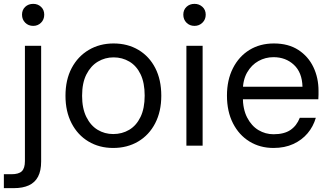

<svg xmlns="http://www.w3.org/2000/svg" viewBox="-47 -754 1713 994"><path d="M-27 220V148H12Q50 148 66 132.5Q82 117 82 80V-517H166V82Q166 130 150 160.5Q134 191 102.5 205.5Q71 220 25 220ZM125 -620Q100 -620 83.5 -636.5Q67 -653 67 -678Q67 -703 83.5 -718.5Q100 -734 125 -734Q149 -734 165.5 -718.5Q182 -703 182 -678Q182 -653 165.5 -636.5Q149 -620 125 -620Z M539 12Q467 12 411 -21.5Q355 -55 323.5 -116Q292 -177 292 -258Q292 -341 324 -401.5Q356 -462 412.5 -495.5Q469 -529 541 -529Q614 -529 670 -495.5Q726 -462 757 -401.5Q788 -341 788 -258Q788 -177 756.5 -116Q725 -55 668.5 -21.5Q612 12 539 12ZM539 -60Q585 -60 622 -82Q659 -104 680.5 -148.5Q702 -193 702 -259Q702 -325 681 -369Q660 -413 623 -435Q586 -457 541 -457Q497 -457 460 -435Q423 -413 400.5 -369Q378 -325 378 -258Q378 -193 400 -148.5Q422 -104 458.5 -82Q495 -60 539 -60Z M918 0V-517H1002V0ZM960 -620Q935 -620 918.5 -636.5Q902 -653 902 -678Q902 -703 918.5 -718.5Q935 -734 960 -734Q984 -734 1001 -718.5Q1018 -703 1018 -678Q1018 -653 1001 -636.5Q984 -620 960 -620Z M1369 12Q1299 12 1244.5 -21.5Q1190 -55 1159 -116Q1128 -177 1128 -259Q1128 -340 1159 -401Q1190 -462 1244.5 -495.5Q1299 -529 1371 -529Q1446 -529 1497.5 -495.5Q1549 -462 1575.5 -406.5Q1602 -351 1602 -284Q1602 -274 1602 -264Q1602 -254 1601 -240H1191V-305H1519Q1517 -379 1474.5 -418.5Q1432 -458 1369 -458Q1327 -458 1291 -438Q1255 -418 1232.5 -379Q1210 -340 1210 -282V-254Q1210 -189 1232.5 -145.5Q1255 -102 1291 -80.5Q1327 -59 1369 -59Q1424 -59 1456.5 -81Q1489 -103 1505 -144H1588Q1575 -99 1545.5 -64Q1516 -29 1471.5 -8.5Q1427 12 1369 12Z"/></svg>

Font: DM Sans 11pt
Style: Regular
Weight: 400
Version: Version 4.004;gftools[0.9.30]